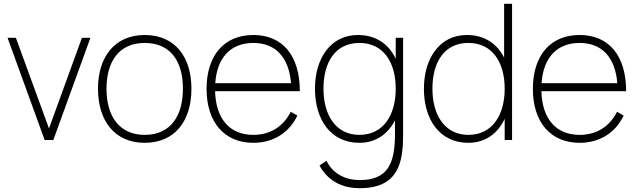

<svg xmlns="http://www.w3.org/2000/svg" viewBox="-20 -740 3370 1015"><path d="M216 0H262L458 -540H413L239 -61L64 -540H20Z M745 15C904 15 992 -100 992 -271C992 -438 906 -555 745 -555C588 -555 498 -441 498 -271C498 -103 585 15 745 15ZM745 -27C612 -27 543 -124 543 -271C543 -413 608 -513 745 -513C880 -513 947 -418 947 -271C947 -126 881 -27 745 -27Z M1319 15C1424 15 1508 -37 1552 -129L1517 -149C1477 -70 1408 -27 1319 -27C1194.5 -27 1121 -111.5 1117 -258H1565C1565 -446 1474 -555 1319 -555C1165 -555 1072 -447 1072 -270C1072 -94 1166 15 1319 15ZM1319 -513C1437 -513 1507 -437.5 1518.5 -300H1118C1127 -435.5 1199.5 -513 1319 -513Z M1880 15C1967 15 2031 -31.5 2068 -104V-30C2068 130 2026 212 1881 212C1814 212 1742 184 1706 110L1669 135C1718 226 1803 255 1881 255C2020 255 2090 194 2106 63C2110 33 2111 3 2111 -30V-540H2072V-429.5C2035.5 -507 1967.5 -555 1872 -555C1727 -555 1645 -430 1645 -271C1645 -109 1727 15 1880 15ZM1880 -27C1755 -27 1690 -132 1690 -271C1690 -409 1751 -513 1880 -513C2006 -513 2072 -412 2072 -271C2072 -132 2007 -27 1880 -27Z M2456 15C2546.5 15 2612 -35 2648 -112V0H2687V-720H2645V-435.5C2607.5 -509.5 2541 -555 2448 -555C2303 -555 2221 -430 2221 -271C2221 -109 2303 15 2456 15ZM2456 -27C2331 -27 2266 -132 2266 -271C2266 -409 2327 -513 2456 -513C2582 -513 2648 -412 2648 -271C2648 -132 2583 -27 2456 -27Z M3044 15C3149 15 3233 -37 3277 -129L3242 -149C3202 -70 3133 -27 3044 -27C2919.5 -27 2846 -111.5 2842 -258H3290C3290 -446 3199 -555 3044 -555C2890 -555 2797 -447 2797 -270C2797 -94 2891 15 3044 15ZM3044 -513C3162 -513 3232 -437.5 3243.5 -300H2843C2852 -435.5 2924.5 -513 3044 -513Z"/></svg>

Font: Hauora ExtraLight
Style: Regular
Weight: 200
Designer: Mikhail Sharanda
Foundry: WCYS & Co.
Version: Version 1.010